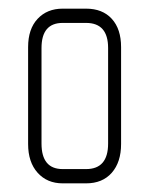

<svg xmlns="http://www.w3.org/2000/svg" viewBox="-20 -424 348 444"><path d="M179 0H125Q89 0 67 -24.5Q45 -49 45 -91V-315Q45 -357 67 -380.5Q89 -404 125 -404H179Q217 -404 238.5 -380.5Q260 -357 260 -315V-91Q260 -49 238.5 -24.5Q217 0 179 0ZM230 -313Q230 -371 179 -371H125Q76 -371 76 -313V-92Q76 -33 125 -33H179Q230 -33 230 -92Z"/></svg>

Font: Chathura
Style: Regular
Weight: 400
Designer: Appaji Ambarisha Darbha
Foundry: Aditya Fonts
Version: Version 1.001 2016